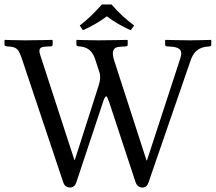

<svg xmlns="http://www.w3.org/2000/svg" viewBox="-20 -825 964 857"><path d="M785 -565 636 -109H634L490 -554C476 -596 486 -614 512 -616L541 -618C545 -618 550 -620 550 -625V-645L547 -647C547 -647 468 -645 419 -645C379 -645 323 -647 323 -647L321 -645V-625C321 -621 326 -618 333 -618C386 -615 399 -579 407 -554L422 -508C426 -498 427 -489 427 -480C427 -467 424 -454 420 -442L314 -111H312L162 -572C158 -583 156 -591 156 -598C156 -611 165 -616 184 -617L206 -618C212 -618 215 -621 215 -626V-645L213 -647C213 -647 143 -645 92 -645C54 -645 2 -647 2 -647L0 -645V-625C0 -621 5 -619 12 -618C57 -615 62 -609 80 -556L262 -12C267 4 278 12 293 12C307 12 317 2 321 -12L440 -370C444 -382 449 -395 454 -395C458 -395 463 -381 468 -367L585 -12C591 5 603 12 616 12C630 12 638 4 643 -11L830 -553C842 -588 860 -615 915 -618C920 -618 923 -621 923 -626V-645L921 -647C921 -647 864 -645 829 -645C790 -645 719 -647 719 -647L717 -645V-626C717 -621 721 -618 725 -618L741 -617C778 -615 798 -604 785 -565ZM478 -805H435C404 -771 373 -739 336 -711L350 -690C388 -707 420 -725 457 -752C490 -727 524 -708 563 -690L579 -711C543 -738 508 -769 478 -805Z"/></svg>

Font: Linux Libertine O C
Style: Regular
Weight: 400
Designer: Philipp H. Poll
Foundry: Philipp H. Poll
Version: Version 4.0.3